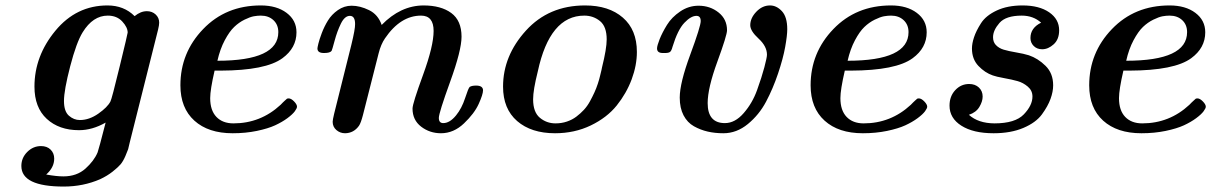

<svg xmlns="http://www.w3.org/2000/svg" viewBox="-20 -476 4429 702"><path d="M58.1 130.9Q58.1 101.1 79.6 79.6Q101.1 58.1 129.9 58.1Q151.9 58.1 165 71Q178.2 84 178.2 104Q178.2 136.2 148.9 162.1Q186 168.9 211.9 168.9Q260.7 168.9 292.5 140.4Q324.2 111.8 336.9 81.1Q340.8 71.3 366.2 -27.8Q317.4 0 269 0Q195.8 0 150.9 -41.5Q106 -83 106 -159.2Q106 -271 182.4 -363.5Q258.8 -456.1 373 -456.1Q433.1 -456.1 472.2 -417Q494.1 -435.1 517.1 -435.1Q536.1 -435.1 549.1 -423.1Q562 -411.1 562 -393.1Q562 -384.3 558.1 -368.2L454.1 45.9Q450.2 64 448.5 69.6Q446.8 75.2 438.5 94.5Q430.2 113.8 420.7 125Q411.1 136.2 391.6 151.6Q372.1 167 346.2 179.2Q284.2 206.1 212.9 206.1Q58.1 206.1 58.1 130.9ZM213.9 -106.9Q213.9 -68.8 231.9 -53Q250 -37.1 272 -37.1Q306.2 -37.1 339.6 -60.5Q373 -84 383.8 -105Q388.7 -113.8 417.7 -233.4Q446.8 -353 446.8 -356.9Q446.8 -376 427 -397.5Q407.2 -418.9 374 -418.9Q319.8 -418.9 282.2 -357.9Q259.3 -320.8 236.6 -233.4Q213.9 -146 213.9 -106.9Z M639.6 -164.1Q639.6 -283.2 722.7 -369.6Q805.7 -456.1 933.6 -456.1Q991.7 -456.1 1027.8 -429Q1064 -401.9 1064 -357.9Q1064 -300.8 1012.7 -263.2Q951.7 -218.3 786.6 -217.8H764.6Q748.5 -147.9 748.5 -117.2Q748.5 -72.3 771.2 -48.6Q793.9 -24.9 833.5 -24.9Q932.6 -24.9 1005.9 -92.8Q1009.8 -96.7 1014.2 -101.3Q1018.6 -106 1021.2 -107.9Q1023.9 -109.9 1026.4 -112.5Q1028.8 -115.2 1030.8 -115.7Q1032.7 -116.2 1035.6 -116.2Q1044.4 -116.2 1055.2 -105.2Q1065.9 -94.2 1065.9 -85.9Q1065.9 -80.1 1057.9 -69.1Q1049.8 -58.1 1030.8 -43.9Q1011.7 -29.8 985.8 -17.8Q960 -5.9 918.9 2.7Q877.9 11.2 830.6 11.2Q741.7 11.2 690.7 -34.9Q639.6 -81.1 639.6 -164.1ZM774.9 -253.9Q997.6 -253.9 997.6 -358.4Q997.6 -385.7 979.7 -402.3Q961.9 -418.9 933.6 -418.9Q921.4 -418.9 908 -416.5Q894.5 -414.1 874 -404.1Q853.5 -394 836.2 -377.4Q818.8 -360.8 801.8 -328.9Q784.7 -296.9 774.9 -253.9Z M1140.6 -298.8Q1140.6 -301.8 1144 -316.4Q1147.5 -331.1 1156.5 -355Q1165.5 -378.9 1179 -400.9Q1192.4 -422.9 1215.3 -439Q1238.3 -455.1 1265.6 -455.1Q1296.4 -455.1 1329.3 -439Q1362.3 -422.9 1375.5 -384.8Q1444.3 -455.6 1528.3 -456.1Q1592.3 -456.1 1629.9 -428.5Q1667.5 -400.9 1667.5 -341.8Q1667.5 -292 1626 -177.5Q1584.5 -63 1584.5 -44.9Q1584.5 -25.9 1600.6 -25.9Q1624.5 -25.9 1647.5 -54.2Q1668.5 -80.1 1680.4 -116.9Q1692.4 -153.8 1697.3 -158.2Q1705.1 -163.1 1720.7 -163.1Q1745.6 -163.1 1746.1 -146Q1746.1 -130.9 1730.2 -95.9Q1714.4 -61 1676.5 -24.9Q1638.7 11.2 1592.3 11.2Q1551.3 11.2 1519.8 -12.9Q1488.3 -37.1 1488.3 -79.1Q1488.3 -97.2 1526.9 -202.6Q1565.4 -308.1 1565.4 -362.8Q1565.4 -418.9 1519.5 -418.9Q1444.3 -418.9 1387.7 -335.9Q1372.6 -314 1364.3 -280.8Q1314.5 -84 1306.9 -54.9Q1299.3 -25.9 1292.5 -16.1Q1273.4 10.7 1241.7 11.2Q1223.6 11.2 1210 -0.5Q1196.3 -12.2 1196.3 -30.8Q1196.3 -37.6 1201.7 -60.1L1264.6 -312Q1278.8 -370.1 1278.3 -388.2Q1278.3 -418 1259.3 -418Q1240.2 -418 1226.3 -389.4Q1212.4 -360.8 1203.4 -326.9Q1194.3 -293 1192.4 -290Q1186.5 -282.2 1165.5 -282.2Q1165 -282.2 1164.1 -282.2Q1140.6 -282.2 1140.6 -298.8Z M1819.3 -159.2Q1819.3 -272 1902.8 -364Q1986.3 -456.1 2119.1 -456.1Q2206.1 -456.1 2257.3 -411.6Q2308.6 -367.2 2308.6 -286.1Q2308.6 -237.3 2289.6 -186Q2270.5 -134.8 2234.9 -90.3Q2199.2 -45.9 2139.9 -17.3Q2080.6 11.2 2009.3 11.2Q1922.4 11.2 1870.8 -33.4Q1819.3 -78.1 1819.3 -159.2ZM1929.2 -112.8Q1929.2 -65.9 1953.9 -45.4Q1978.5 -24.9 2011.2 -24.9Q2033.2 -24.9 2052.7 -31.5Q2072.3 -38.1 2087.4 -49.6Q2102.5 -61 2115 -74.5Q2127.4 -87.9 2137 -105.5Q2146.5 -123 2153.3 -137.9Q2160.2 -152.8 2165.8 -169.9Q2171.4 -187 2173.8 -198Q2176.3 -209 2179.2 -220.2L2181.2 -230Q2198.2 -297.9 2198.2 -332Q2198.2 -378.9 2173.8 -398.9Q2149.4 -418.9 2116.2 -418.9Q1990.2 -418.9 1946.3 -214.8Q1929.2 -147 1929.2 -112.8Z M2382.3 -298.8Q2382.3 -308.6 2391.8 -332.8Q2401.4 -356.9 2418.7 -385Q2436 -413.1 2467 -434.1Q2498 -455.1 2534.2 -455.1Q2576.2 -455.1 2607.2 -430.4Q2638.2 -405.8 2638.2 -365.2Q2638.2 -347.2 2602.8 -250.5Q2567.4 -153.8 2567.4 -99.1Q2567.4 -25.9 2630.4 -25.9Q2667.5 -25.9 2699.2 -62.5Q2731 -99.1 2748 -146.5Q2765.1 -193.8 2774.7 -230Q2784.2 -266.1 2784.2 -275.9Q2784.2 -306.6 2753.7 -334.7Q2723.1 -362.8 2723.1 -383.8Q2723.1 -409.7 2745.1 -432.9Q2767.1 -456.1 2795.4 -456.1Q2819.3 -456.1 2838.9 -435.1Q2858.4 -414.1 2858.4 -369.1Q2858.4 -346.2 2850.8 -304.2Q2843.3 -262.2 2824.7 -207Q2806.2 -151.9 2780.8 -104Q2755.4 -56.2 2714.4 -22.5Q2673.3 11.2 2625 11.2Q2594.2 11.2 2567.6 5.1Q2541 -1 2517.1 -14.4Q2493.2 -27.8 2479.2 -54.4Q2465.3 -81.1 2465.3 -119.1Q2465.3 -172.4 2503.7 -276.1Q2542 -379.9 2542 -398.9Q2542 -418 2526.4 -418Q2506.3 -418 2482.2 -392.6Q2458 -367.2 2439 -305.2Q2435.1 -290 2429.7 -286.1Q2424.3 -282.2 2412.1 -282.2H2404.3Q2403.8 -282.2 2403.3 -282.2Q2382.3 -282.2 2382.3 -298.8Z M2943.8 -164.1Q2943.8 -283.2 3026.9 -369.6Q3109.9 -456.1 3237.8 -456.1Q3295.9 -456.1 3332 -429Q3368.2 -401.9 3368.2 -357.9Q3368.2 -300.8 3316.9 -263.2Q3255.9 -218.3 3090.8 -217.8H3068.8Q3052.7 -147.9 3052.7 -117.2Q3052.7 -72.3 3075.4 -48.6Q3098.1 -24.9 3137.7 -24.9Q3236.8 -24.9 3310.1 -92.8Q3314 -96.7 3318.4 -101.3Q3322.8 -106 3325.4 -107.9Q3328.1 -109.9 3330.6 -112.5Q3333 -115.2 3335 -115.7Q3336.9 -116.2 3339.8 -116.2Q3348.6 -116.2 3359.4 -105.2Q3370.1 -94.2 3370.1 -85.9Q3370.1 -80.1 3362.1 -69.1Q3354 -58.1 3335 -43.9Q3315.9 -29.8 3290 -17.8Q3264.2 -5.9 3223.1 2.7Q3182.1 11.2 3134.8 11.2Q3045.9 11.2 2994.9 -34.9Q2943.8 -81.1 2943.8 -164.1ZM3079.1 -253.9Q3301.8 -253.9 3301.8 -358.4Q3301.8 -385.7 3283.9 -402.3Q3266.1 -418.9 3237.8 -418.9Q3225.6 -418.9 3212.2 -416.5Q3198.7 -414.1 3178.2 -404.1Q3157.7 -394 3140.4 -377.4Q3123 -360.8 3106 -328.9Q3088.9 -296.9 3079.1 -253.9Z M3451.7 -89.8Q3451.7 -124 3472.7 -146.5Q3493.7 -168.9 3523.4 -168.9Q3545.4 -168.9 3559.1 -156Q3572.8 -143.1 3572.8 -123Q3572.8 -105 3560.8 -85Q3548.8 -64.9 3522.5 -56.2Q3556.6 -25.4 3615.7 -24.9Q3691.9 -24.9 3723.4 -57.9Q3754.9 -90.8 3754.9 -123Q3754.9 -145 3737.8 -159.4Q3720.7 -173.8 3700.7 -179.4Q3680.7 -185.1 3651.1 -190.4Q3621.6 -195.8 3609.9 -200.2Q3581.1 -210 3557.4 -234.9Q3533.7 -259.8 3533.7 -298.8Q3533.7 -316.9 3541.3 -339.8Q3548.8 -362.8 3566.7 -390.9Q3584.5 -418.9 3624 -437.5Q3663.6 -456.1 3718.8 -456.1Q3779.8 -456.1 3816.2 -430.9Q3852.5 -405.8 3852.5 -365.2Q3852.5 -332 3832.5 -314Q3812.5 -295.9 3790.5 -295.9Q3771.5 -295.9 3759.5 -307.9Q3747.6 -319.8 3747.6 -336.9Q3747.6 -374 3786.6 -393.1Q3757.8 -418.9 3715.8 -418.9Q3657.7 -418.9 3634.3 -392.1Q3610.8 -365.2 3610.8 -339.8Q3610.8 -322.8 3620.6 -312Q3631.8 -299.8 3649.7 -294.4Q3667.5 -289.1 3695.1 -284.4Q3722.7 -279.8 3741.7 -273.9Q3774.9 -262.7 3802.7 -235.4Q3830.6 -208 3830.6 -164.1Q3830.6 -141.1 3821 -114.5Q3811.5 -87.9 3789.6 -57.9Q3767.6 -27.8 3721.7 -8.3Q3675.8 11.2 3612.8 11.2Q3538.6 11.2 3495.1 -16.4Q3451.7 -43.9 3451.7 -89.8Z M3962.4 -164.1Q3962.4 -283.2 4045.4 -369.6Q4128.4 -456.1 4256.3 -456.1Q4314.5 -456.1 4350.6 -429Q4386.7 -401.9 4386.7 -357.9Q4386.7 -300.8 4335.4 -263.2Q4274.4 -218.3 4109.4 -217.8H4087.4Q4071.3 -147.9 4071.3 -117.2Q4071.3 -72.3 4094 -48.6Q4116.7 -24.9 4156.2 -24.9Q4255.4 -24.9 4328.6 -92.8Q4332.5 -96.7 4336.9 -101.3Q4341.3 -106 4344 -107.9Q4346.7 -109.9 4349.1 -112.5Q4351.6 -115.2 4353.5 -115.7Q4355.5 -116.2 4358.4 -116.2Q4367.2 -116.2 4377.9 -105.2Q4388.7 -94.2 4388.7 -85.9Q4388.7 -80.1 4380.6 -69.1Q4372.6 -58.1 4353.5 -43.9Q4334.5 -29.8 4308.6 -17.8Q4282.7 -5.9 4241.7 2.7Q4200.7 11.2 4153.3 11.2Q4064.5 11.2 4013.4 -34.9Q3962.4 -81.1 3962.4 -164.1ZM4097.7 -253.9Q4320.3 -253.9 4320.3 -358.4Q4320.3 -385.7 4302.5 -402.3Q4284.7 -418.9 4256.3 -418.9Q4244.1 -418.9 4230.7 -416.5Q4217.3 -414.1 4196.8 -404.1Q4176.3 -394 4158.9 -377.4Q4141.6 -360.8 4124.5 -328.9Q4107.4 -296.9 4097.7 -253.9Z"/></svg>

Font: CMU Serif
Style: BoldItalic
Weight: 700
Italic angle: -14.04°
Version: Version 0.7.0